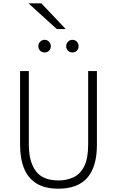

<svg xmlns="http://www.w3.org/2000/svg" viewBox="-20 -1130 708 1162"><path d="M334 12Q253 12 201.8 -19.2Q150.5 -50.5 126 -110Q101.5 -169.5 101.5 -253.5V-700H154.5V-255Q154.5 -152 196.5 -95Q238.5 -38 334 -38Q385.5 -38 426.2 -57.8Q467 -77.5 490.2 -124.8Q513.5 -172 513.5 -255V-700H566.5V-253.5Q566.5 -184.5 551 -134Q535.5 -83.5 505.8 -51.2Q476 -19 432.8 -3.5Q389.5 12 334 12ZM418 -812.5Q402.5 -812.5 391.5 -823.2Q380.5 -834 380.5 -850Q380.5 -866.5 391.5 -877.8Q402.5 -889 418 -889Q434.5 -889 445 -877.8Q455.5 -866.5 455.5 -850Q455.5 -834 445 -823.2Q434.5 -812.5 418 -812.5ZM250 -812.5Q234 -812.5 223 -823.2Q212 -834 212 -850Q212 -866.5 223.2 -877.8Q234.5 -889 249.5 -889Q266 -889 276.8 -877.8Q287.5 -866.5 287.5 -850Q287.5 -834 276.8 -823.2Q266 -812.5 250 -812.5ZM324 -954 152 -1110H230L378 -954Z"/></svg>

Font: Overpass ExtraLight
Style: Regular
Weight: 250
Designer: Delve Withrington, Dave Bailey, Thomas Jockin
Foundry: Delve Fonts LLC
Version: Version 4.000